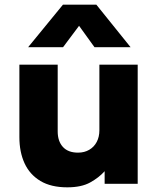

<svg xmlns="http://www.w3.org/2000/svg" viewBox="-20 -787 678 822"><path d="M268 15Q198.5 15 153 -12.2Q107.5 -39.5 85.2 -87.8Q63 -136 63 -200V-510H227V-224.5Q227 -182.5 249.2 -158Q271.5 -133.5 314 -133.5Q341.5 -133.5 362.2 -145.8Q383 -158 394.2 -179.5Q405.5 -201 405.5 -229.5V-510H569.5V0H428V-54Q403.5 -26.5 366 -5.8Q328.5 15 268 15ZM100.5 -585 249.5 -767H392.5L539 -585H384.5L318.5 -676.5L250 -585Z"/></svg>

Font: Geologica Roman
Style: Bold
Weight: 700
Designer: Sindre Bremnes, Frode Helland
Foundry: Monokrom Skriftforlag AS
Version: Version 1.010;gftools[0.9.28]